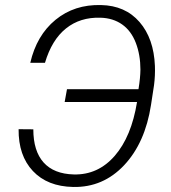

<svg xmlns="http://www.w3.org/2000/svg" viewBox="-20 -741 685 771"><path d="M113.8 -221.7Q113.8 -134.8 155 -88.6Q196.3 -42.5 276.4 -40.5Q373.5 -38.1 440.7 -115.2Q507.8 -192.4 530.3 -331.5H239.7L249 -382.8H536.1Q543.5 -427.7 543.9 -461.4Q543.9 -520.5 525.4 -568.8Q506.8 -617.2 470.5 -642.8Q434.1 -668.5 383.3 -669.9Q301.8 -672.4 244.9 -626.7Q188 -581.1 160.6 -488.8H101.6Q127 -599.1 202.9 -661.4Q278.8 -723.6 385.7 -720.7Q482.9 -718.8 540.3 -652.6Q597.7 -586.4 602.1 -476.1Q603.5 -437.5 598.6 -399.4L586.4 -319.8Q563 -167.5 478.5 -77.6Q394 12.2 273.9 9.8Q170.4 7.8 112.1 -54.2Q53.7 -116.2 54.7 -222.2Z"/></svg>

Font: Roboto Light
Style: Italic
Weight: 300
Italic angle: -12°
Designer: Google
Version: Version 2.134; 2016; ttfautohint (v1.6)